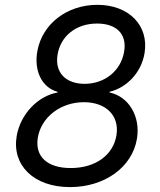

<svg xmlns="http://www.w3.org/2000/svg" viewBox="-20 -757 656 787"><path d="M267 9.9C408.7 9.9 521.7 -71.4 541.2 -187.5C557.2 -281.6 505.7 -362.2 429 -377.8V-380.7C498.6 -397.7 558.6 -457.4 572.4 -538.4C591.6 -652 508.5 -737.2 379.3 -737.2C254.3 -737.2 154.5 -659.4 133.5 -549.7C118.3 -470.2 149.1 -399.1 215.9 -380.7V-377.8C134.9 -363.6 63.2 -288.4 48.3 -198.9C28.4 -80.3 117.5 9.9 267 9.9ZM134.9 -191.8C148.4 -277 228.7 -338.1 323.9 -338.1C413.4 -338.1 470.2 -284.1 457.4 -203.1C444.6 -122.2 372.5 -68.2 269.9 -68.2C173.7 -68.2 122.9 -115.4 134.9 -191.8ZM215.9 -532.7C228.3 -609.4 291.9 -660.5 377.8 -660.5C457 -660.5 501.8 -617.9 488.6 -544C475.1 -467 409.8 -413.4 326.7 -413.4C251.1 -413.4 203.8 -458.1 215.9 -532.7Z"/></svg>

Font: Margiela Sans
Style: Italic
Weight: 400
Italic angle: -9.39999°
Designer: Stefan Endress, Andreas Faust
Version: Version 1.100;FEAKit 1.0